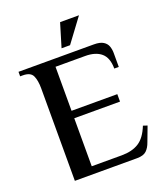

<svg xmlns="http://www.w3.org/2000/svg" viewBox="-151 -938 897 1041"><g transform="rotate(-20 298.0 -418.0)"><path d="M100 0V-534Q100 -579 87.5 -606.5Q75 -634 30 -634H15V-660H450Q485 -660 503.5 -648.5Q522 -637 528.5 -618.5Q535 -600 535 -580V-499H509Q509 -561 476.5 -589Q444 -617 384 -617H213V-363H477V-320H213V-43H386Q446 -43 485 -67.5Q524 -92 549 -155L573 -147L541 -62Q531 -33 513.5 -16.5Q496 0 459 0ZM278 -700 319 -836H428L327 -700Z"/></g></svg>

Font: El Messiri SemiBold
Style: Regular
Weight: 600
Designer: Mohamed Gaber
Foundry: Kief Type Foundry
Version: Version 2.020; ttfautohint (v1.8.3)